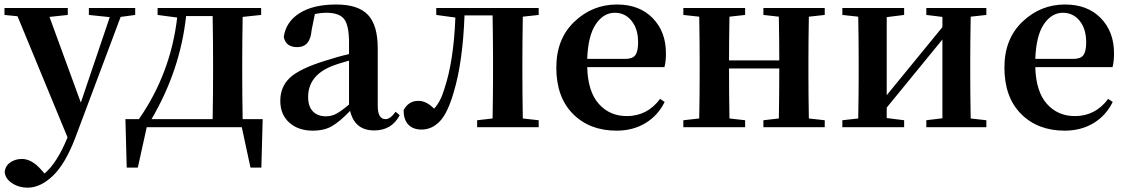

<svg xmlns="http://www.w3.org/2000/svg" viewBox="-24 -571 5061 862"><path d="M583 -535.2V-503.9L517.6 -495.1L313.5 48.8Q268.6 166 212.9 218.8Q157.2 271.5 100.6 271.5Q59.6 271.5 28.8 250.5Q-2 229.5 -2.9 199.2Q1 171.9 23.4 157.2Q45.9 142.6 74.2 142.6Q119.1 142.6 162.1 192.4L175.8 208Q231.4 162.1 279.3 45.9L54.7 -498L-3.9 -503.9V-535.2H280.3V-503.9L198.2 -495.1L338.9 -110.4L468.8 -494.1L375 -503.9V-535.2Z M656.2 -36.1H930.7Q932.6 -149.4 932.6 -235.4V-299.8Q932.6 -385.7 930.7 -499H811.5Q785.2 -255.9 656.2 -36.1ZM1065.4 -36.1H1155.3L1149.4 181.6H1100.6L1061.5 0H634.8L594.7 181.6H544.9L539.1 -36.1H599.6Q742.2 -241.2 771.5 -492.2L683.6 -503.9V-535.2H1148.4V-503.9L1065.4 -495.1Q1063.5 -381.8 1063.5 -299.8V-235.4Q1063.5 -149.4 1065.4 -36.1Z M1543 -101.6V-298.8Q1484.4 -282.2 1468.8 -275.4Q1359.4 -232.4 1359.4 -135.7Q1359.4 -92.8 1380.9 -70.8Q1402.3 -48.8 1439.5 -48.8Q1463.9 -48.8 1485.4 -60.1Q1506.8 -71.3 1543 -101.6ZM1752 -69.3 1770.5 -53.7Q1734.4 14.6 1656.2 14.6Q1568.4 14.6 1547.9 -73.2Q1502 -25.4 1466.8 -4.9Q1431.6 15.6 1379.9 15.6Q1315.4 15.6 1274.9 -20.5Q1234.4 -56.6 1234.4 -118.2Q1234.4 -181.6 1277.8 -222.2Q1321.3 -262.7 1434.6 -297.9Q1495.1 -317.4 1543 -328.1V-378.9Q1543 -457 1521 -485.4Q1499 -513.7 1441.4 -513.7Q1416 -513.7 1389.6 -507.8L1375 -435.5Q1369.1 -359.4 1310.5 -359.4Q1258.8 -359.4 1250 -405.3Q1259.8 -473.6 1321.3 -512.2Q1382.8 -550.8 1485.4 -550.8Q1584 -550.8 1627.9 -504.4Q1671.9 -458 1671.9 -353.5V-95.7Q1671.9 -36.1 1707 -36.1Q1728.5 -36.1 1752 -69.3Z M2394.5 -503.9 2323.2 -496.1Q2321.3 -382.8 2321.3 -299.8V-235.4Q2321.3 -152.3 2323.2 -39.1L2394.5 -31.2V0H2118.2V-31.2L2187.5 -39.1Q2189.5 -152.3 2189.5 -235.4V-299.8Q2189.5 -388.7 2187.5 -502H2061.5Q2053.7 -293 2013.7 -159.2Q1986.3 -63.5 1950.7 -26.4Q1915 10.7 1868.2 10.7Q1831.1 10.7 1809.6 -11.2Q1788.1 -33.2 1788.1 -76.2Q1809.6 -118.2 1854.5 -118.2Q1890.6 -118.2 1924.8 -83Q1954.1 -114.3 1970.7 -170.9Q2012.7 -294.9 2020.5 -492.2L1934.6 -503.9V-535.2H2394.5Z M2612.3 -306.6H2783.2Q2816.4 -306.6 2828.6 -323.7Q2840.8 -340.8 2840.8 -380.9Q2840.8 -441.4 2811.5 -477.5Q2782.2 -513.7 2736.3 -513.7Q2685.5 -513.7 2650.9 -462.4Q2616.2 -411.1 2612.3 -306.6ZM2959 -269.5H2612.3Q2615.2 -160.2 2664.1 -105Q2712.9 -49.8 2790 -49.8Q2881.8 -49.8 2939.5 -127L2960 -113.3Q2929.7 -51.8 2873.5 -18.1Q2817.4 15.6 2744.1 15.6Q2623 15.6 2548.3 -59.6Q2473.6 -134.8 2473.6 -267.6Q2473.6 -396.5 2554.7 -473.6Q2635.7 -550.8 2746.1 -550.8Q2846.7 -550.8 2906.2 -489.7Q2965.8 -428.7 2965.8 -332Q2965.8 -293 2959 -269.5Z M3678.7 -503.9 3607.4 -496.1Q3605.5 -382.8 3605.5 -299.8V-235.4Q3605.5 -152.3 3607.4 -39.1L3678.7 -31.2V0H3403.3V-31.2L3472.7 -39.1Q3474.6 -152.3 3474.6 -263.7H3249Q3249 -152.3 3251 -39.1L3321.3 -31.2V0H3043.9V-31.2L3115.2 -39.1Q3117.2 -152.3 3117.2 -235.4V-299.8Q3117.2 -382.8 3115.2 -496.1L3043.9 -503.9V-535.2H3321.3V-503.9L3251 -496.1Q3249 -384.8 3249 -299.8H3474.6Q3474.6 -386.7 3472.7 -496.1L3403.3 -503.9V-535.2H3678.7Z M4404.3 -503.9 4334 -496.1Q4332 -382.8 4332 -299.8V-235.4Q4332 -152.3 4334 -39.1L4404.3 -31.2V0H4134.8V-31.2L4207 -40V-393.6L3957 -87.9V-41L4035.2 -31.2V0H3757.8V-31.2L3829.1 -39.1Q3831.1 -152.3 3831.1 -235.4V-299.8Q3831.1 -382.8 3829.1 -496.1L3757.8 -503.9V-535.2H4035.2V-503.9L3957 -494.1V-143.6L4207 -449.2V-495.1L4134.8 -503.9V-535.2H4404.3Z M4624 -306.6H4794.9Q4828.1 -306.6 4840.3 -323.7Q4852.5 -340.8 4852.5 -380.9Q4852.5 -441.4 4823.2 -477.5Q4793.9 -513.7 4748 -513.7Q4697.3 -513.7 4662.6 -462.4Q4627.9 -411.1 4624 -306.6ZM4970.7 -269.5H4624Q4627 -160.2 4675.8 -105Q4724.6 -49.8 4801.8 -49.8Q4893.6 -49.8 4951.2 -127L4971.7 -113.3Q4941.4 -51.8 4885.3 -18.1Q4829.1 15.6 4755.9 15.6Q4634.8 15.6 4560.1 -59.6Q4485.4 -134.8 4485.4 -267.6Q4485.4 -396.5 4566.4 -473.6Q4647.5 -550.8 4757.8 -550.8Q4858.4 -550.8 4918 -489.7Q4977.5 -428.7 4977.5 -332Q4977.5 -293 4970.7 -269.5Z"/></svg>

Font: GenRyuMin TW TTF Bold
Style: Regular
Weight: 700
Version: Version 1.300